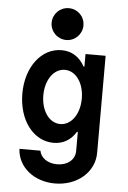

<svg xmlns="http://www.w3.org/2000/svg" viewBox="-64 -838 728 1094"><g transform="rotate(5 300.0 -291.0)"><path d="M397 -94V15C397 65 355 100 295 100C242 100 201 72 194 31H74C79 134 171 210 292 210C419 210 517 126 517 15V-540H402V-468H397C368 -521 323 -550 265 -550C149 -550 63 -436 63 -285C63 -133 148 -20 264 -20C319 -20 363 -46 392 -94ZM293 -130C230 -130 183 -196 183 -285C183 -374 230 -440 293 -440C356 -440 403 -374 403 -285C403 -196 356 -130 293 -130ZM194 -701C194 -651 235 -610 285 -610C336 -610 376 -651 376 -701C376 -752 336 -792 285 -792C235 -792 194 -752 194 -701Z"/></g></svg>

Font: CommitMono
Style: 700Regular
Weight: 700
Monospace: yes
Designer: Eigil Nikolajsen
Foundry: Eigil Nikolajsen
Version: Version 1.143